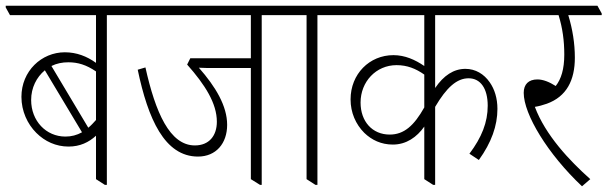

<svg xmlns="http://www.w3.org/2000/svg" viewBox="-44 -642 2126 672"><path d="M196 -129C236 -129 267 -144 292 -167V-15L323 5H330V-589H432V-595L416 -622H-24V-616L-9 -589H292V-422C260 -445 224 -459 183 -459C101 -459 31 -393 31 -303C31 -253 52 -208 83 -177C113 -147 152 -129 196 -129ZM195 -424C229 -424 258 -415 292 -392V-222C283 -212 274 -202 265 -195L136 -411C154 -420 174 -424 195 -424ZM65 -292C65 -335 84 -372 113 -396L243 -179C225 -169 206 -164 185 -164C117 -164 65 -219 65 -292Z M649 -94C712 -94 751 -140 751 -205C751 -271 711 -338 652 -405C660 -405 671 -404 681 -404H834V-15L866 5H872V-589H974V-595L959 -622H384V-616L399 -589H834V-438H622L611 -416C674 -345 715 -280 715 -216C715 -167 688 -133 638 -133C550 -133 500 -249 465 -406L438 -398C474 -226 532 -94 649 -94Z M1060 5H1067V-589H1169V-595L1153 -622H926V-616L941 -589H1029V-15Z M1331 -136C1378 -136 1415 -162 1441 -199V-15L1472 5H1479V-268C1519 -336 1555 -368 1596 -368C1638 -368 1663 -332 1663 -272C1663 -214 1642 -161 1599 -104L1632 -82C1676 -143 1697 -202 1697 -261C1697 -298 1687 -330 1670 -354C1650 -383 1620 -401 1585 -401C1544 -401 1509 -378 1479 -334V-589H1756V-595L1741 -622H1121V-616L1136 -589H1441V-411C1409 -433 1373 -449 1333 -449C1249 -449 1183 -383 1183 -294C1183 -248 1201 -207 1231 -177C1257 -152 1290 -136 1331 -136ZM1218 -283C1218 -356 1272 -414 1344 -414C1381 -414 1411 -402 1441 -381V-266C1405 -202 1370 -171 1320 -171C1259 -171 1218 -217 1218 -283Z M1993 10 2022 -15C1949 -80 1865 -169 1828 -268C1841 -270 1856 -274 1870 -279C1939 -304 1968 -361 1968 -440C1968 -490 1960 -540 1945 -589H2062V-595L2047 -622H1708V-616L1723 -589H1911C1925 -544 1931 -499 1931 -451C1931 -400 1920 -365 1901 -341C1879 -355 1857 -364 1837 -364C1806 -364 1789 -347 1789 -317C1789 -242 1873 -103 1993 10Z"/></svg>

Font: Noto Serif Devanagari Condensed ExtraLight
Style: Regular
Weight: 200
Width: 3
Designer: Universal Thirst, Indian Type Foundry and the Monotype Design Team
Foundry: Monotype Imaging Inc.
Version: Version 2.004